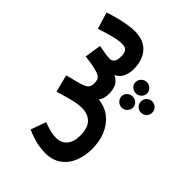

<svg xmlns="http://www.w3.org/2000/svg" viewBox="-139 -866 1612 1612"><g transform="rotate(-45 667.0 -60.0)"><path d="M331 232Q247 232 177.5 204Q108 176 67 118.5Q26 61 26 -27Q26 -65 35.5 -116.5Q45 -168 80 -249L216 -201Q196 -147 188.5 -115Q181 -83 181 -50Q181 10 221 46Q261 82 338 82Q429 82 471 41Q513 0 513 -73Q513 -120 497 -183.5Q481 -247 458 -320L613 -360Q627 -302 636 -268Q645 -234 650 -218Q665 -172 684 -158Q703 -144 735 -145Q757 -145 773 -151Q789 -157 801 -177.5Q813 -198 822.5 -240.5Q832 -283 841 -356L988 -333Q981 -295 975 -257.5Q969 -220 969 -198Q969 -176 987.5 -160.5Q1006 -145 1055 -145Q1092 -145 1112 -160Q1132 -175 1132 -216Q1132 -256 1116.5 -317Q1101 -378 1077 -448L1225 -493Q1242 -446 1255 -395Q1268 -344 1275.5 -297Q1283 -250 1283 -215Q1283 -107 1220 -51Q1157 5 1051 5Q1004 5 962 -13.5Q920 -32 902 -75Q873 -23 835.5 -9Q798 5 758 5Q736 5 710.5 -0.5Q685 -6 663 -23Q654 59 608 116Q562 173 490 202.5Q418 232 331 232ZM984 228Q957 228 938 207.5Q919 187 919 161Q919 133 938 112.5Q957 92 984 92Q1012 92 1032 112.5Q1052 133 1052 161Q1052 187 1032 207.5Q1012 228 984 228ZM817 229Q790 229 770 208.5Q750 188 750 162Q750 134 770 113.5Q790 93 817 93Q845 93 863.5 113.5Q882 134 882 162Q882 188 863.5 208.5Q845 229 817 229ZM902 373Q874 373 854.5 353Q835 333 835 305Q835 278 854.5 258.5Q874 239 902 239Q930 239 949.5 258.5Q969 278 969 305Q969 333 949.5 353Q930 373 902 373Z"/></g></svg>

Font: Noto Sans Arabic SemCond ExtBd
Style: Regular
Weight: 800
Width: 4
Designer: Monotype Design Team, Nadine Chahine, Nizar Qandah and Khaled Hosny
Foundry: Monotype Imaging Inc.
Version: Version 2.012; ttfautohint (v1.8.4.7-5d5b)